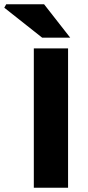

<svg xmlns="http://www.w3.org/2000/svg" viewBox="-84 -877 413 897"><path d="M74 0V-651H234V0ZM113 -701 -64 -841 -55 -857H122L244 -701Z"/></svg>

Font: Source Sans 3 ExtraBold
Style: Regular
Weight: 800
Designer: Paul D. Hunt
Foundry: Adobe
Version: Version 3.052;hotconv 1.1.0;makeotfexe 2.6.0